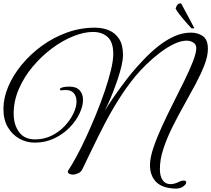

<svg xmlns="http://www.w3.org/2000/svg" viewBox="-23 -957 1237 1124"><path d="M1001 147Q926 144 890.5 107.5Q855 71 855 9Q855 -32 874.5 -90.5Q894 -149 925 -216.5Q956 -284 990.5 -352.5Q1025 -421 1056 -484Q1087 -547 1106.5 -597Q1126 -647 1126 -675Q1126 -698 1108 -708.5Q1090 -719 1070 -719Q1036 -719 995.5 -699.5Q955 -680 913.5 -648.5Q872 -617 834.5 -580.5Q797 -544 769 -510Q718 -448 672 -375Q626 -302 587 -226.5Q548 -151 515.5 -83Q483 -15 458 36Q451 50 434.5 57.5Q418 65 403 65Q390 65 381 59.5Q372 54 375 43Q396 12 424 -39.5Q452 -91 481.5 -155Q511 -219 539.5 -288.5Q568 -358 590.5 -424.5Q613 -491 626.5 -547Q640 -603 640 -641Q640 -711 607 -740.5Q574 -770 521 -770Q468 -770 405 -744.5Q342 -719 281 -673.5Q220 -628 169 -567.5Q118 -507 87.5 -436.5Q57 -366 57 -292Q57 -227 88.5 -184Q120 -141 182 -141Q235 -141 279.5 -163Q324 -185 356.5 -220Q389 -255 407 -293Q425 -331 425 -363Q425 -392 409.5 -411Q394 -430 362 -430Q352 -430 346 -429Q340 -428 335 -428Q328 -428 328 -435Q328 -439 332 -441Q336 -443 338 -444Q351 -448 362 -449Q373 -450 383 -450Q424 -450 443.5 -428Q463 -406 463 -372Q463 -336 442.5 -292.5Q422 -249 384.5 -210.5Q347 -172 295 -147Q243 -122 180 -122Q132 -122 90 -145.5Q48 -169 22.5 -213Q-3 -257 -3 -319Q-3 -383 25 -449.5Q53 -516 104 -578Q155 -640 222.5 -689Q290 -738 369 -766.5Q448 -795 533 -795Q578 -795 615 -779.5Q652 -764 674.5 -729Q697 -694 697 -635Q697 -608 688.5 -571.5Q680 -535 666.5 -495Q653 -455 638.5 -417.5Q624 -380 610.5 -351Q597 -322 590 -308Q608 -338 635 -377.5Q662 -417 692 -457.5Q722 -498 749 -531Q781 -569 820 -610Q859 -651 903.5 -686.5Q948 -722 996.5 -744Q1045 -766 1095 -766Q1135 -766 1164.5 -745.5Q1194 -725 1194 -671Q1194 -628 1173.5 -575.5Q1153 -523 1121 -463Q1089 -403 1053.5 -340Q1018 -277 986 -212.5Q954 -148 933.5 -86Q913 -24 913 33Q913 74 929 97.5Q945 121 975 121Q997 121 1024 108Q1033 103 1040.5 101.5Q1048 100 1052 100Q1067 100 1067 111Q1067 122 1049 135Q1031 148 1001 147ZM1097 -792Q1087 -803 1067 -825.5Q1047 -848 1029 -871Q1011 -894 1005 -907Q1013 -930 1022 -934.5Q1031 -939 1038 -936L1114 -794Q1113 -790 1108 -790.5Q1103 -791 1097 -792Z"/></svg>

Font: Great Vibes
Style: Regular
Weight: 400
Designer: Robert E. Leuschke, Viktoriya Grabowska, Viviana Monsalve, Eben Sorkin
Foundry: Robert E. Leuschke
Version: Version 1.103; ttfautohint (v1.8.4.7-5d5b)